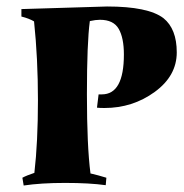

<svg xmlns="http://www.w3.org/2000/svg" viewBox="-20 -564 566 592"><path d="M46 -536 310 -544Q437 -544 484 -508Q525 -475 525 -402.5Q525 -330 457 -280.5Q389 -231 302 -231Q287 -231 279 -232L284 -273H294Q362 -273 362 -396Q362 -447 346 -475Q330 -503 288 -503Q275 -503 257 -499Q248 -432 248 -273Q248 -114 259 -29H260Q282 -24 308 -16L306 7Q256 0 181 0Q106 0 53 8L49 -16Q62 -23 86 -31Q97 -126 97 -255Q97 -384 85 -498Q70 -507 46 -513Z"/></svg>

Font: Almendra SC
Style: Bold
Weight: 700
Designer: Ana Sanfelippo
Foundry: Ana Sanfelippo
Version: Version 1.003